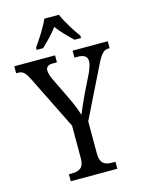

<svg xmlns="http://www.w3.org/2000/svg" viewBox="-140 -1011 821 1091"><g transform="rotate(-15 271.0 -465.5)"><path d="M143 -784V-771H181C212 -801 248 -835 273 -872C299 -835 335 -801 366 -771H404V-784C377 -822 335 -886 317 -931H231C212 -886 170 -822 143 -784ZM137 0H411V-41H391C353 -41 321 -52 321 -115V-303L465 -595C494 -655 512 -673 537 -673H546V-714H339V-673H359C392 -673 414 -662 414 -633C414 -617 407 -594 396 -569L341 -457C322 -415 304 -376 293 -349C284 -380 269 -417 250 -457L186 -589C179 -603 171 -626 171 -642C171 -658 180 -673 211 -673H236V-714H-4V-673H7C37 -673 49 -658 69 -620L226 -303V-110C226 -51 193 -41 154 -41H137Z"/></g></svg>

Font: Noto Serif Lao Condensed
Style: Regular
Weight: 400
Width: 3
Designer: Monotype Design Team
Foundry: Monotype Imaging Inc.
Version: Version 2.003